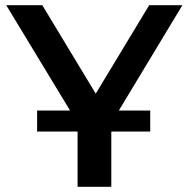

<svg xmlns="http://www.w3.org/2000/svg" viewBox="-20 -720 728 740"><path d="M279 0V-213H123V-294H250L4 -700H143L349 -359L555 -700H683L438 -294H559V-213H409V0Z"/></svg>

Font: Montserrat SemiBold
Style: Regular
Weight: 600
Designer: Julieta Ulanovsky
Foundry: Julieta Ulanovsky
Version: Version 9.000; ttfautohint (v1.8.4.7-5d5b)